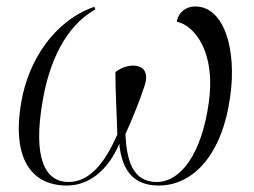

<svg xmlns="http://www.w3.org/2000/svg" viewBox="-20 -564 785 594"><path d="M187 10C257 10 315 -39 349 -119C357 -38 392 10 471 10C579 10 668 -88 692 -264C713 -407 675 -544 584 -544C555 -544 532 -526 527 -497C583 -485 648 -401 626 -247C604 -88 539 -1 465 -1C390 -1 372 -68 368 -149C387 -190 416 -262 427 -298C440 -336 428 -361 391 -361C376 -361 355 -355 337 -341C337 -279 341 -221 343 -148C304 -59 257 -1 192 -1C119 -1 81 -75 112 -252C132 -370 181 -482 275 -535L272 -543C148 -500 68 -377 46 -249C15 -71 79 10 187 10Z"/></svg>

Font: Noto Serif Display Light
Style: Italic
Weight: 300
Italic angle: -12°
Designer: Monotype Design Team
Foundry: Monotype Imaging Inc.
Version: Version 2.009